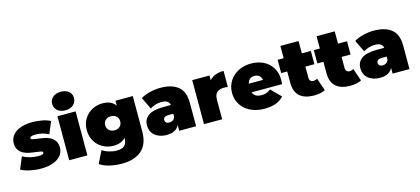

<svg xmlns="http://www.w3.org/2000/svg" viewBox="-74 -1461 5042 2306"><g transform="rotate(-15 2447.0 -308.5)"><path d="M264 10Q229 10 193.5 6Q158 2 125.5 -5Q93 -12 65 -22Q37 -32 16 -44L78 -193Q117 -170 168.5 -157Q220 -144 269 -144Q311 -144 325 -151Q339 -158 339 -170Q339 -184 315.5 -189Q292 -194 257 -198Q222 -202 181.5 -209Q141 -216 106 -233.5Q71 -251 47.5 -283Q24 -315 24 -370Q24 -409 42 -443Q60 -477 95 -502.5Q130 -528 182.5 -542.5Q235 -557 304 -557Q364 -557 423.5 -546Q483 -535 527 -512L465 -363Q423 -386 382.5 -394.5Q342 -403 307 -403Q263 -403 248 -395Q233 -387 233 -377Q233 -363 256.5 -357.5Q280 -352 314.5 -348Q349 -344 390 -337Q431 -330 465.5 -312Q500 -294 523.5 -262Q547 -230 547 -175Q547 -138 529.5 -104.5Q512 -71 477 -45.5Q442 -20 388.5 -5Q335 10 264 10Z M615 0V-547H841V0ZM728 -591Q665 -591 628.5 -624Q592 -657 592 -706Q592 -755 628.5 -788Q665 -821 728 -821Q791 -821 827.5 -790Q864 -759 864 -710Q864 -658 827.5 -624.5Q791 -591 728 -591Z M1235 -206Q1275 -206 1301.5 -230Q1328 -254 1328 -294Q1328 -334 1301.5 -357.5Q1275 -381 1235 -381Q1195 -381 1168 -357.5Q1141 -334 1141 -294Q1141 -254 1168 -230Q1195 -206 1235 -206ZM1175 -30Q1123 -30 1075.5 -48.5Q1028 -67 991.5 -101.5Q955 -136 933.5 -184.5Q912 -233 912 -294Q912 -355 933.5 -403.5Q955 -452 991.5 -486Q1028 -520 1075.5 -538.5Q1123 -557 1175 -557Q1287 -557 1337 -485V-547H1552V-109Q1552 50 1464 127Q1376 204 1219 204Q1138 204 1067 187Q996 170 945 136L1021 -18Q1037 -6 1058 4Q1079 14 1102.5 21Q1126 28 1150 32Q1174 36 1196 36Q1266 36 1296 6.5Q1326 -23 1326 -78V-88Q1275 -30 1175 -30Z M1967 -216H1911Q1875 -216 1858.5 -204.5Q1842 -193 1842 -170Q1842 -151 1856 -138.5Q1870 -126 1896 -126Q1919 -126 1938.5 -138.5Q1958 -151 1967 -178ZM1828 10Q1778 10 1740 -3.5Q1702 -17 1676.5 -40Q1651 -63 1638 -94Q1625 -125 1625 -160Q1625 -240 1686 -282.5Q1747 -325 1875 -325H1966Q1961 -357 1936 -373Q1911 -389 1863 -389Q1826 -389 1788 -377.5Q1750 -366 1723 -346L1651 -495Q1675 -510 1704.5 -521.5Q1734 -533 1766 -541Q1798 -549 1831.5 -553Q1865 -557 1897 -557Q2038 -557 2115.5 -494Q2193 -431 2193 -294V0H1983V-72Q1944 10 1828 10Z M2517 0H2291V-547H2506V-488Q2536 -523 2581 -540Q2626 -557 2683 -557V-357Q2668 -359 2656.5 -360Q2645 -361 2633 -361Q2582 -361 2549.5 -334.5Q2517 -308 2517 -243Z M3113 -330Q3106 -365 3083 -384Q3060 -403 3025 -403Q2990 -403 2967 -384Q2944 -365 2937 -330ZM3044 10Q2969 10 2907.5 -11.5Q2846 -33 2803 -71Q2760 -109 2736.5 -161Q2713 -213 2713 -274Q2713 -336 2736.5 -388Q2760 -440 2801.5 -477.5Q2843 -515 2900 -536Q2957 -557 3023 -557Q3084 -557 3138.5 -539Q3193 -521 3234.5 -485Q3276 -449 3300 -396Q3324 -343 3324 -274Q3324 -262 3323 -247.5Q3322 -233 3321 -221H2941Q2965 -157 3051 -157Q3089 -157 3113.5 -167Q3138 -177 3165 -197L3283 -78Q3243 -34 3184.5 -12Q3126 10 3044 10Z M3758 -352H3646V-214Q3646 -188 3659.5 -174.5Q3673 -161 3693 -161Q3722 -161 3744 -176L3798 -19Q3772 -4 3735.5 3Q3699 10 3659 10Q3545 10 3482.5 -44Q3420 -98 3420 -212V-352H3345V-517H3420V-670H3646V-517H3758Z M4208 -352H4096V-214Q4096 -188 4109.5 -174.5Q4123 -161 4143 -161Q4172 -161 4194 -176L4248 -19Q4222 -4 4185.5 3Q4149 10 4109 10Q3995 10 3932.5 -44Q3870 -98 3870 -212V-352H3795V-517H3870V-670H4096V-517H4208Z M4620 -216H4564Q4528 -216 4511.5 -204.5Q4495 -193 4495 -170Q4495 -151 4509 -138.5Q4523 -126 4549 -126Q4572 -126 4591.5 -138.5Q4611 -151 4620 -178ZM4481 10Q4431 10 4393 -3.5Q4355 -17 4329.5 -40Q4304 -63 4291 -94Q4278 -125 4278 -160Q4278 -240 4339 -282.5Q4400 -325 4528 -325H4619Q4614 -357 4589 -373Q4564 -389 4516 -389Q4479 -389 4441 -377.5Q4403 -366 4376 -346L4304 -495Q4328 -510 4357.5 -521.5Q4387 -533 4419 -541Q4451 -549 4484.5 -553Q4518 -557 4550 -557Q4691 -557 4768.5 -494Q4846 -431 4846 -294V0H4636V-72Q4597 10 4481 10Z"/></g></svg>

Font: Montserrat-Alt1 Black
Style: Regular
Weight: 900
Designer: Differentunic
Foundry: Differentunic
Version: Version 7.222